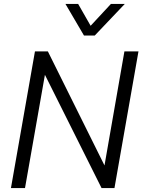

<svg xmlns="http://www.w3.org/2000/svg" viewBox="-20 -963 730 983"><path d="M159 -700H225L515 -116L617 -700H689L566 0H500L210 -580L108 0H36ZM315 -943H380L444 -831L548 -943H619L465 -781H410Z"/></svg>

Font: Bai Jamjuree
Style: Italic
Weight: 400
Italic angle: -10°
Version: Version 1.000; ttfautohint (v1.6)